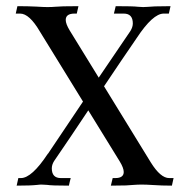

<svg xmlns="http://www.w3.org/2000/svg" viewBox="-20 -598 595 619"><path d="M534.2 0.5Q501 0.5 473.1 -1.5Q451.2 -2.9 438 -2.9Q422.9 -2.9 412.6 -2Q402.3 -1 386 -0.2Q369.6 0.5 337.4 0.5L343.3 -23.9H351.6Q378.9 -23.9 378.9 -43.5Q378.9 -56.6 365.7 -78.1L264.6 -242.2Q207.5 -156.2 154.3 -78.6Q147 -66.9 147 -55.2Q147 -23.9 176.3 -23.9H208Q206.1 -17.1 204.8 -11.5Q203.6 -5.9 202.1 0.5Q145.5 0.5 131.3 -2Q121.6 -2.9 113.8 -2.9Q106.9 -2.9 101.1 -2Q79.6 0.5 33.7 0.5L39.1 -23.9H47.4Q82.5 -23.9 134.3 -102.5H134.8L247.6 -270.5L108.4 -496.6Q74.7 -554.2 44.9 -554.2H30.8L36.1 -578.1Q69.3 -578.1 97.2 -576.7Q120.6 -575.2 132.3 -575.2Q147.9 -575.2 158 -576.2Q168 -577.1 184.3 -577.6Q200.7 -578.1 232.9 -578.1L227.5 -554.2H219.2Q191.9 -553.7 191.9 -533.7Q191.9 -521 204.6 -500L298.3 -347.7Q319.8 -379.9 400.4 -498Q408.2 -510.7 408.2 -522.5Q408.2 -554.2 378.9 -554.2H347.2Q349.1 -561 350.3 -566.7Q351.6 -572.3 353 -578.1Q409.7 -578.1 424.3 -576.2Q433.6 -575.2 441.4 -575.2Q449.2 -575.2 456.5 -575.9Q463.9 -576.7 479.7 -577.4Q495.6 -578.1 529.8 -578.1L524.4 -554.2H507.8Q472.7 -554.2 420.9 -475.6Q368.2 -398.9 315.4 -319.8L466.3 -74.2Q497.6 -23.9 525.4 -23.9H539.6Z"/></svg>

Font: Quaaykop
Style: Regular
Weight: 400
Designer: Tup Wanders
Foundry: Free font, DO NOT SELL
Version: Version 1.00;July 31, 2023;FontCreator 11.5.0.2430 64-bit